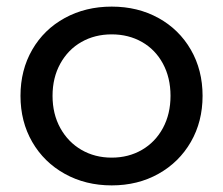

<svg xmlns="http://www.w3.org/2000/svg" viewBox="-20 -555 675 581"><path d="M42 -265Q42 -343 77.5 -404.5Q113 -466 176 -500.5Q239 -535 318 -535Q397 -535 459.5 -500.5Q522 -466 557.5 -404.5Q593 -343 593 -265Q593 -187 557.5 -125.5Q522 -64 459.5 -29Q397 6 318 6Q239 6 176 -29Q113 -64 77.5 -125.5Q42 -187 42 -265ZM496 -265Q496 -320 473 -362.5Q450 -405 409.5 -428Q369 -451 318 -451Q267 -451 226.5 -428Q186 -405 162.5 -362.5Q139 -320 139 -265Q139 -210 162.5 -167.5Q186 -125 226.5 -101.5Q267 -78 318 -78Q369 -78 409.5 -101.5Q450 -125 473 -167.5Q496 -210 496 -265Z"/></svg>

Font: Idrija
Style: Regular
Weight: 500
Designer: Julieta Ulanovsky
Foundry: Julieta Ulanovsky
Version: Version 7.200